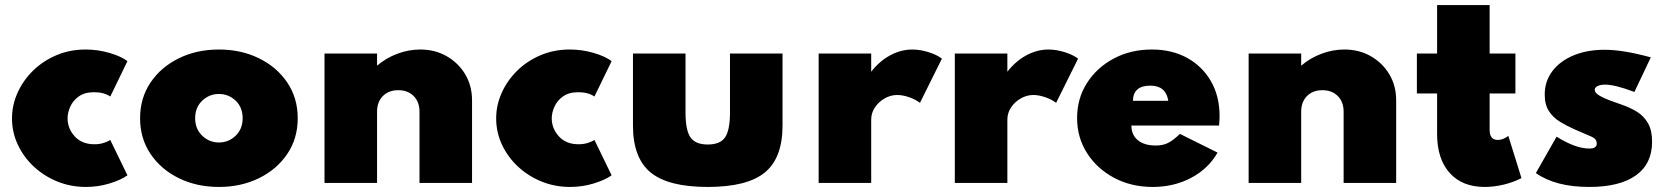

<svg xmlns="http://www.w3.org/2000/svg" viewBox="-20 -724 6602 760"><path d="M319.5 16Q369 16 413.8 2.2Q458.5 -11.5 484.5 -30L416.5 -170Q407 -163.5 390.2 -158.2Q373.5 -153 353.5 -153Q304.5 -153 276 -184Q247.5 -215 247.5 -256Q247.5 -278 258.2 -302Q269 -326 292.2 -342.5Q315.5 -359 352.5 -359Q391.5 -359 416.5 -342L484.5 -482Q459.5 -501 413.5 -514.5Q367.5 -528 318.5 -528Q256 -528 202.8 -505.2Q149.5 -482.5 110.2 -443.8Q71 -405 49.2 -356.2Q27.5 -307.5 27.5 -255.5Q27.5 -200 50.8 -150.8Q74 -101.5 114.5 -64Q155 -26.5 207.8 -5.2Q260.5 16 319.5 16Z M846.5 16Q934.5 16 1005.2 -18.8Q1076 -53.5 1117.2 -114.8Q1158.5 -176 1158.5 -256Q1158.5 -336 1117.2 -397.2Q1076 -458.5 1005.2 -493.2Q934.5 -528 846.5 -528Q758.5 -528 687.8 -493.2Q617 -458.5 575.8 -397.2Q534.5 -336 534.5 -256Q534.5 -176 575.8 -114.8Q617 -53.5 687.8 -18.8Q758.5 16 846.5 16ZM846.5 -160Q808.5 -160 780.5 -186.8Q752.5 -213.5 752.5 -256Q752.5 -299 780.5 -325.5Q808.5 -352 846.5 -352Q885 -352 912.8 -325.5Q940.5 -299 940.5 -256Q940.5 -213.5 912.8 -186.8Q885 -160 846.5 -160Z M1264.5 0H1472.5V-282Q1472.5 -320.5 1495.5 -343.8Q1518.5 -367 1556.5 -367Q1594.5 -367 1617.5 -343.8Q1640.5 -320.5 1640.5 -282V0H1848.5V-327Q1848.5 -384.5 1821.5 -429.8Q1794.5 -475 1748.2 -501.5Q1702 -528 1643.5 -528Q1597.5 -528 1552.8 -511.2Q1508 -494.5 1472.5 -464V-512H1264.5Z M2236 16Q2285.5 16 2330.2 2.2Q2375 -11.5 2401 -30L2333 -170Q2323.5 -163.5 2306.8 -158.2Q2290 -153 2270 -153Q2221 -153 2192.5 -184Q2164 -215 2164 -256Q2164 -278 2174.8 -302Q2185.5 -326 2208.8 -342.5Q2232 -359 2269 -359Q2308 -359 2333 -342L2401 -482Q2376 -501 2330 -514.5Q2284 -528 2235 -528Q2172.5 -528 2119.2 -505.2Q2066 -482.5 2026.8 -443.8Q1987.5 -405 1965.8 -356.2Q1944 -307.5 1944 -255.5Q1944 -200 1967.2 -150.8Q1990.5 -101.5 2031 -64Q2071.5 -26.5 2124.2 -5.2Q2177 16 2236 16Z M2781.5 16Q2938 16 3007.8 -41.5Q3077.5 -99 3077.5 -227V-512H2869.5V-279Q2869.5 -208.5 2850 -180.2Q2830.5 -152 2781.5 -152Q2733 -152 2713.2 -180.2Q2693.5 -208.5 2693.5 -279V-512H2485.5V-227Q2485.5 -99 2555.2 -41.5Q2625 16 2781.5 16Z M3220.5 0H3428.5V-251Q3428.5 -276.5 3443 -298.5Q3457.5 -320.5 3481.2 -334.2Q3505 -348 3531.5 -348Q3552.5 -348 3577.8 -339.5Q3603 -331 3621.5 -317L3708.5 -492Q3687 -508 3654 -518Q3621 -528 3591.5 -528Q3546 -528 3503.2 -504.8Q3460.5 -481.5 3428.5 -440V-512H3220.5Z M3759.5 0H3967.5V-251Q3967.5 -276.5 3982 -298.5Q3996.5 -320.5 4020.2 -334.2Q4044 -348 4070.5 -348Q4091.5 -348 4116.8 -339.5Q4142 -331 4160.5 -317L4247.5 -492Q4226 -508 4193 -518Q4160 -528 4130.5 -528Q4085 -528 4042.2 -504.8Q3999.5 -481.5 3967.5 -440V-512H3759.5Z M4543 16Q4627 16 4695.2 -20.2Q4763.5 -56.5 4799.5 -120L4650.5 -194Q4623.5 -168 4603.2 -158Q4583 -148 4555 -148Q4509.5 -148 4484 -169Q4458.5 -190 4458.5 -227H4805.5Q4807 -246.5 4807.2 -252.2Q4807.5 -258 4807.5 -264.5Q4807.5 -343 4773.5 -402.2Q4739.5 -461.5 4679.2 -494.8Q4619 -528 4539 -528Q4455.5 -528 4388.5 -492.2Q4321.5 -456.5 4282.5 -395.2Q4243.5 -334 4243.5 -257Q4243.5 -179.5 4283 -117.8Q4322.5 -56 4390.2 -20Q4458 16 4543 16ZM4464.5 -325Q4465.5 -385 4533.5 -385Q4595 -385 4604.5 -325Z M4922.5 0H5130.5V-282Q5130.5 -320.5 5153.5 -343.8Q5176.5 -367 5214.5 -367Q5252.5 -367 5275.5 -343.8Q5298.5 -320.5 5298.5 -282V0H5506.5V-327Q5506.5 -384.5 5479.5 -429.8Q5452.5 -475 5406.2 -501.5Q5360 -528 5301.5 -528Q5255.5 -528 5210.8 -511.2Q5166 -494.5 5130.5 -464V-512H4922.5Z M5857 16Q5893.5 16 5932 6.8Q5970.5 -2.5 6002.5 -19L5950.5 -186Q5929 -170 5909 -170Q5876.5 -170 5876.5 -210V-354H5978.5V-512H5876.5V-704H5668.5V-512H5588.5V-354H5668.5V-194Q5668.5 -95 5718.2 -39.5Q5768 16 5857 16Z M6270.5 16Q6391.5 16 6455.5 -29.8Q6519.5 -75.5 6519.5 -163Q6519.5 -208.5 6503.2 -236.5Q6487 -264.5 6459.8 -281.5Q6432.5 -298.5 6398.5 -310Q6380 -316.5 6355 -325.5Q6330 -334.5 6311.2 -345.5Q6292.5 -356.5 6292.5 -368.5Q6292.5 -377 6303.2 -383Q6314 -389 6333.5 -389Q6373 -389 6449.5 -360L6514.5 -497Q6455.5 -513 6411.2 -520Q6367 -527 6331.5 -527Q6261.5 -527 6208 -504.5Q6154.5 -482 6124.5 -442Q6094.5 -402 6094.5 -349.5Q6094.5 -310 6111 -284.5Q6127.5 -259 6154.2 -242.5Q6181 -226 6211.5 -212.5Q6260 -191.5 6280.2 -182.8Q6300.5 -174 6300.5 -155.5Q6300.5 -136 6271 -136Q6216.5 -136 6141.5 -183L6059.5 -39Q6137 16 6270.5 16Z"/></svg>

Font: Spartan Black
Style: Regular
Weight: 900
Designer: Matt Bailey, Mirko Velimirovic
Foundry: Matt Bailey
Version: Version 1.003; ttfautohint (v1.8.3)